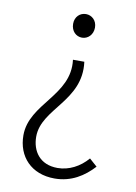

<svg xmlns="http://www.w3.org/2000/svg" viewBox="-87 -603 624 882"><g transform="rotate(10 225.5 -162.5)"><path d="M230 222C308 222 366 184 411 135L375 103C338 146 288 172 235 172C152 172 114 114 114 47C114 -85 296 -149 272 -330H219C240 -165 55 -98 55 51C55 150 121 222 230 222ZM242 -437C269 -437 293 -459 293 -493C293 -526 269 -547 242 -547C214 -547 191 -526 191 -493C191 -459 214 -437 242 -437Z"/></g></svg>

Font: Noto Sans CJK SC Light
Style: Regular
Weight: 300
Designer: Ryoko NISHIZUKA 西塚涼子 (kana, bopomofo & ideographs); Paul D. Hunt (Latin, Greek & Cyrillic); Sandoll Communications 산돌커뮤니
Foundry: Adobe
Version: Version 2.004;hotconv 1.0.118;makeotfexe 2.5.65603